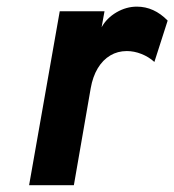

<svg xmlns="http://www.w3.org/2000/svg" viewBox="-20 -544 512 564"><path d="M65.5 0 155.5 -511H287L278.5 -464Q293.5 -491 322.2 -507.8Q351 -524.5 382 -524.5Q432.5 -524.5 472.5 -483.5L433.5 -362Q417 -377 395.5 -385.5Q374 -394 352.5 -394Q325.5 -394 303.8 -381Q282 -368 267.2 -343.5Q252.5 -319 246.5 -285L197 0Z"/></svg>

Font: Overpass ExtraBold
Style: Italic
Weight: 800
Italic angle: -10°
Designer: Delve Withrington, Dave Bailey, Thomas Jockin
Foundry: Delve Fonts LLC
Version: Version 4.000